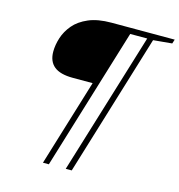

<svg xmlns="http://www.w3.org/2000/svg" viewBox="-118 -802 953 1021"><g transform="rotate(15 359.0 -291.0)"><path d="M243 115.5H210.5L459 -698H597.5L587.5 -666H481.5ZM369 115.5H336L585 -698H718L710.5 -675L607.5 -665.5ZM477 -698 374 -361.5H247.5Q177 -361.5 143.8 -388.8Q110.5 -416 110.5 -469.5Q110.5 -506 123.2 -546Q136 -586 165.2 -620.5Q194.5 -655 244.8 -676.5Q295 -698 370 -698Z"/></g></svg>

Font: Newsreader 9pt ExtraLight
Style: Italic
Weight: 250
Italic angle: -17°
Designer: Hugues Gentile
Foundry: Production Type
Version: Version 1.003